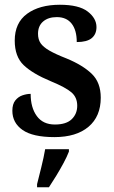

<svg xmlns="http://www.w3.org/2000/svg" viewBox="-20 -567 480 808"><path d="M209 10Q118 10 75 -20Q32 -50 32 -101Q32 -129 44.5 -144.5Q57 -160 75 -166Q93 -172 109 -172Q109 -114 135 -78.5Q161 -43 211 -43Q259 -43 282 -65.5Q305 -88 305 -122Q305 -157 281 -178Q257 -199 194 -225Q117 -257 79.5 -293Q42 -329 42 -396Q42 -471 94 -509Q146 -547 232 -547Q312 -547 349 -518.5Q386 -490 386 -453Q386 -423 366 -406.5Q346 -390 303 -390Q303 -440 281.5 -467.5Q260 -495 219 -495Q183 -495 161.5 -476.5Q140 -458 140 -425Q140 -401 151 -385Q162 -369 188 -354Q214 -339 260 -321Q328 -293 366 -256.5Q404 -220 404 -156Q404 -77 352.5 -33.5Q301 10 209 10ZM136 208Q144 176 154 136Q164 96 170 61H270V71Q262 92 247.5 119Q233 146 216.5 173Q200 200 186 221H136Z"/></svg>

Font: Noto Serif Tamil SemiCondensed SemiBold
Style: Italic
Weight: 600
Width: 4
Italic angle: -12°
Designer: Indian Type Foundry, Tom Grace, and the Monotype Design Team
Foundry: Monotype Imaging Inc.
Version: Version 2.003; ttfautohint (v1.8.4.7-5d5b)